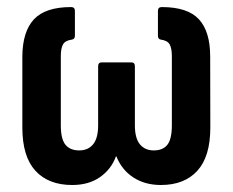

<svg xmlns="http://www.w3.org/2000/svg" viewBox="-20 -521 665 549"><path d="M186.4 8Q118.6 8 81.3 -32.7Q43.9 -73.4 43.9 -156.3V-359.6Q44.4 -430.8 77.1 -465.8Q109.8 -500.8 183.3 -500.8Q194.2 -500.8 194.2 -489.8V-418.7Q194.2 -409.3 185.7 -407.8Q166.5 -405.2 160.2 -394.1Q153.9 -382.9 153.9 -360.3V-162.7Q153.9 -123.2 167.3 -107Q180.7 -90.9 206.5 -90.9Q231.8 -90.9 246.2 -108.3Q260.6 -125.8 260.6 -162.7V-331.2Q260.6 -342.6 270.6 -342.6H355.8Q365.7 -342.6 365.7 -331.2V-162.7Q365.7 -125.8 380.1 -108.3Q394.6 -90.9 419.8 -90.9Q445.7 -90.9 458.5 -107Q471.4 -123.2 471.4 -162.7V-360.3Q471.4 -382.9 465.1 -394.1Q458.8 -405.2 439.6 -407.8Q431.6 -409.3 431.6 -418.7V-489.8Q431.6 -500.8 442.5 -500.8Q516.6 -500.8 548.8 -465.8Q581 -430.8 581 -359.6L581.4 -156.3Q581.4 -73.4 544.3 -32.7Q507.2 8 440 8Q394.7 8 361.5 -13.5Q328.3 -35 312.9 -73.6H311.4Q298.1 -37.1 265.9 -14.5Q233.7 8 186.4 8Z"/></svg>

Font: Sofia Sans Condensed
Style: Regular
Weight: 400
Designer: Botio Nikoltchev, Ani Petrova
Foundry: lettersoup
Version: Version 4.100